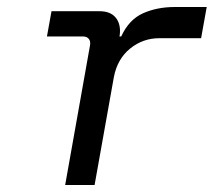

<svg xmlns="http://www.w3.org/2000/svg" viewBox="-20 -528 640 548"><path d="M166 0 237 -399Q239 -410 233.5 -417Q228 -424 216 -424H114L127 -496H264Q295 -496 310 -478Q325 -460 322 -430L321 -424H326Q348 -472 388 -490Q428 -508 479 -508H570L554 -419H435Q388 -419 351.5 -389.5Q315 -360 305 -308L250 0Z"/></svg>

Font: DM Mono
Style: Italic
Weight: 400
Italic angle: -10°
Designer: Colophon Foundry
Foundry: Colophon Foundry
Version: Version 1.000; ttfautohint (v1.8.2.53-6de2)